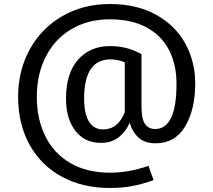

<svg xmlns="http://www.w3.org/2000/svg" viewBox="-20 -721 1060 954"><path d="M950 -307Q950 -177 900 -93Q850 -9 753 -9Q697 -9 665.5 -40Q634 -71 625 -112Q606 -68 570.5 -39.5Q535 -11 481 -11Q401 -11 354.5 -71Q308 -131 308 -231Q308 -357 368 -424.5Q428 -492 526 -492Q568 -492 605 -483Q642 -474 683 -452V-193Q683 -131 700 -105.5Q717 -80 751 -80Q857 -80 857 -305Q857 -402 819 -474Q781 -546 707 -585.5Q633 -625 526 -625Q416 -625 333.5 -575.5Q251 -526 207 -438.5Q163 -351 163 -240Q163 -129 205.5 -43.5Q248 42 330 89.5Q412 137 526 137Q621 137 718 103L743 174Q687 194 637.5 203.5Q588 213 525 213Q391 213 288 157.5Q185 102 127.5 -1Q70 -104 70 -240Q70 -370 127.5 -475Q185 -580 289 -640.5Q393 -701 526 -701Q660 -701 756 -647.5Q852 -594 901 -504Q950 -414 950 -307ZM600 -164V-411Q567 -426 529 -426Q398 -426 398 -231Q398 -156 422 -117Q446 -78 492 -78Q567 -78 600 -164Z"/></svg>

Font: FiraGO
Style: Regular
Weight: 400
Designer: bBox Type
Foundry: bBox Type GmbH
Version: Version 1.001;April 20, 2020;FontCreator 12.0.0.2555 64-bit